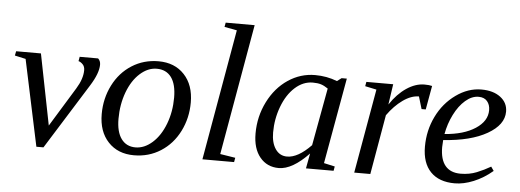

<svg xmlns="http://www.w3.org/2000/svg" viewBox="-48 -824 2613 964"><g transform="rotate(5 1259.0 -342.0)"><path d="M366.7 -394Q366.7 -412.1 356.4 -422.9Q346.2 -433.6 334.5 -437L338.4 -459H431.2Q443.8 -447.8 443.8 -428.2Q443.8 -385.3 403.3 -320.8L196.8 9.8H161.1L68.8 -424.8L13.7 -437L18.1 -459H143.1L213.9 -101.6L335.4 -299.8Q366.7 -350.6 366.7 -394Z M559.6 -166Q559.6 -100.1 585.2 -65.2Q610.8 -30.3 656.7 -30.3Q701.2 -30.3 741.5 -65.9Q781.7 -101.6 805.2 -163.3Q828.6 -225.1 828.6 -295.9Q828.6 -363.3 803 -398.2Q777.3 -433.1 729.5 -433.1Q685.1 -433.1 645.3 -397.5Q605.5 -361.8 582.5 -300Q559.6 -238.3 559.6 -166ZM652.3 9.8Q571.3 9.8 522.5 -42.2Q473.6 -94.2 473.6 -182.6Q473.6 -261.2 507.3 -328.1Q541 -395 600.8 -433.1Q660.6 -471.2 735.4 -471.2Q816.4 -471.2 865.2 -419.2Q914.1 -367.2 914.1 -278.8Q914.1 -200.2 880.4 -133.3Q846.7 -66.4 786.9 -28.3Q727.1 9.8 652.3 9.8Z M1084 -34.2 1160.6 -22 1156.7 0H997.1L1112.8 -660.2L1049.8 -671.9L1053.7 -693.8H1199.7Z M1606.9 -34.2 1662.1 -22 1658.2 0H1519L1533.2 -76.2Q1450.7 10.3 1382.3 10.3Q1323.2 10.3 1287.4 -33.2Q1251.5 -76.7 1251.5 -152.8Q1251.5 -238.3 1288.8 -312.7Q1326.2 -387.2 1388.7 -429Q1451.2 -470.7 1524.4 -470.7Q1583.5 -470.7 1635.7 -450.2L1657.7 -466.8H1684.1ZM1592.8 -408.7Q1573.7 -421.9 1557.1 -427Q1540.5 -432.1 1516.1 -432.1Q1467.3 -432.1 1426.5 -395.3Q1385.7 -358.4 1362.3 -295.9Q1338.9 -233.4 1338.9 -165.5Q1338.9 -113.3 1360.4 -82Q1381.8 -50.8 1418.9 -50.8Q1474.1 -50.8 1539.6 -118.7Z M2075.2 -471.2Q2099.6 -471.2 2113.8 -467.3L2092.3 -347.2H2071.3L2052.7 -409.2Q2013.7 -409.2 1971.9 -379.4Q1930.2 -349.6 1895.5 -300.8L1843.3 0H1762.2L1836.9 -424.8L1779.3 -437L1783.2 -459H1918.5L1903.3 -355.5Q1939.9 -410.6 1985.1 -440.9Q2030.3 -471.2 2075.2 -471.2Z M2495.1 -371.1Q2495.1 -304.7 2413.1 -257.8Q2331.1 -210.9 2192.9 -201.7L2190.9 -166Q2190.9 -104 2217 -72.5Q2243.2 -41 2294.4 -41Q2338.4 -41 2375.5 -55.9Q2412.6 -70.8 2444.8 -89.8L2459 -69.3Q2414.1 -31.2 2364 -10.7Q2314 9.8 2269 9.8Q2189.9 9.8 2147.2 -34.4Q2104.5 -78.6 2104.5 -161.1Q2104.5 -242.7 2138.9 -313.2Q2173.3 -383.8 2234.4 -427.5Q2295.4 -471.2 2362.3 -471.2Q2422.4 -471.2 2458.7 -443.6Q2495.1 -416 2495.1 -371.1ZM2196.8 -232.4Q2293.5 -239.7 2351.6 -277.8Q2409.7 -315.9 2409.7 -371.1Q2409.7 -398.4 2394.8 -416Q2379.9 -433.6 2351.6 -433.6Q2317.4 -433.6 2285.2 -405.8Q2252.9 -377.9 2229.5 -331.1Q2206.1 -284.2 2196.8 -232.4Z"/></g></svg>

Font: Liberation Serif
Style: Italic
Weight: 400
Italic angle: -16.333°
Designer: Steve Matteson
Foundry: Ascender Corporation
Version: Version 2.1.5